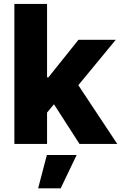

<svg xmlns="http://www.w3.org/2000/svg" viewBox="-20 -748 629 998"><path d="M208 -143.1V-345.7H231.4L387.7 -541H581.5L353 -263.7H308.6ZM54.7 0V-727.5H224.6V0ZM393.1 0 248 -225.6 359.9 -346.2 589.4 0ZM178.2 231 223.6 57.6H378.4L295.4 231Z"/></svg>

Font: Inter 17pt ExtraBold
Style: Regular
Weight: 800
Version: Version 4.001;git-66647c0bb